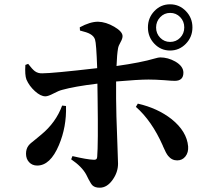

<svg xmlns="http://www.w3.org/2000/svg" viewBox="-20 -837 957 893"><path d="M444 36Q422 36 411 26Q404 20 392 -3Q385 -17 381 -25Q361 -62 311 -96L317 -111Q385 -95 415 -94Q431 -92 432 -107Q437 -165 434 -379L433 -448Q326 -435 269 -419Q253 -415 228.5 -402Q204 -389 191 -389Q169 -389 142.5 -413Q116 -437 103 -467Q95 -488 98 -535L111 -540Q130 -515 142 -506Q157 -495 177 -496Q224 -496 432 -520Q428 -636 422 -653Q417 -669 399 -679Q385 -687 352 -695L351 -710Q399 -736 436 -736Q473 -735 511.5 -712.5Q550 -690 550 -669Q550 -657 540.5 -640.5Q531 -624 529 -612Q524 -584 522 -530Q636 -546 700 -565Q717 -570 725 -570Q761 -570 795 -551Q833 -529 833 -499Q833 -461 793 -461Q777 -461 745 -464Q701 -467 671 -467Q624 -467 520 -458Q520 -419 520 -379Q520 -318 526 -166Q529 -91 529 -76Q529 -36 504 -1Q478 36 444 36ZM153 -67Q130 -67 115.5 -82.5Q101 -98 101 -122Q101 -144 112 -159Q119 -169 143 -187Q161 -201 172 -211Q240 -267 269 -346L287 -344Q290 -247 254 -162Q214 -67 153 -67ZM804 -91Q779 -91 762 -112Q752 -124 738 -157Q737 -159 737 -160Q686 -275 612 -340L621 -355Q713 -334 778 -283Q849 -226 855 -156Q857 -128 842.5 -109.5Q828 -91 804 -91ZM771 -817Q814 -817 844.5 -785.5Q875 -754 875 -709.5Q875 -665 844.5 -633.5Q814 -602 771 -602Q728 -602 698 -633.5Q668 -665 668 -709.5Q668 -754 698 -785.5Q728 -817 771 -817ZM771 -642Q799 -642 818 -661.5Q837 -681 837 -709.5Q837 -738 818 -757.5Q799 -777 771.5 -777Q744 -777 725 -757Q706 -737 706 -709Q706 -681 725 -661.5Q744 -642 771 -642Z"/></svg>

Font: GenRyuMin TW B
Style: Regular
Weight: 700
Version: Version 1.501;PS 1;hotconv 16.6.51;makeotf.lib2.5.65220